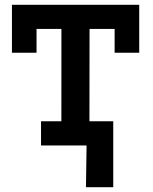

<svg xmlns="http://www.w3.org/2000/svg" viewBox="-20 -609 640 804"><path d="M30 -589H563V-388.2H460V-487.8H355L354.5 -101.2H439V0H151.8V-101.2H237L237.2 -487.8H133V-388.2H30ZM340 175 342.5 0H253V-101.2H454.2V175Z"/></svg>

Font: Podkova VF Beta
Style: Regular
Weight: 400
Designer: Ilya Yudin
Foundry: Cyreal (www.cyreal.org)
Version: Version 2.100